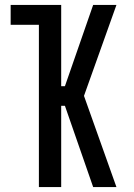

<svg xmlns="http://www.w3.org/2000/svg" viewBox="-20 -755 540 775"><path d="M356 0 242 -328H227V0H137V-655H23V-735H227V-407H242L356 -735H450L319 -368L450 0Z"/></svg>

Font: Iosevka Bendy Medium
Style: Regular
Weight: 500
Monospace: yes
Designer: Belleve Invis
Foundry: Belleve Invis
Version: Version 30.1.2